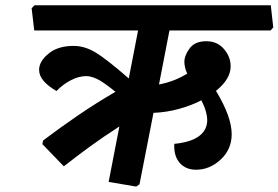

<svg xmlns="http://www.w3.org/2000/svg" viewBox="-20 -669 1040 717"><path d="M991.2 -649.4 1000.5 -566.4 990.2 -555.2H612.8L573.7 -353.5Q602.1 -358.9 628.2 -368.9Q654.3 -378.9 679.2 -394Q673.3 -406.2 670.9 -418Q668.5 -429.7 668.5 -438Q668.5 -461.9 688.2 -488.5Q708 -515.1 750.5 -515.1Q791 -515.1 816.2 -486.1Q841.3 -457 841.3 -421.4Q841.3 -397.5 827.9 -375Q814.5 -352.5 786.6 -329.6Q815.9 -281.2 830.6 -240.7Q845.2 -200.2 845.2 -168Q845.2 -111.3 804.2 -73.2Q763.2 -35.2 712.4 -35.2Q672.9 -35.2 650.6 -61.3Q628.4 -87.4 630.9 -131.8Q691.9 -137.7 722.9 -160.4Q753.9 -183.1 753.9 -221.2Q753.9 -232.9 749.3 -251.2Q744.6 -269.5 731.9 -294.4Q694.3 -274.9 647.9 -262.2Q601.6 -249.5 553.2 -247.6L501 19L488.8 27.8L385.7 10.3L425.8 -196.8Q363.3 -156.2 317.4 -122.8Q271.5 -89.4 218.3 -47.9L138.2 -130.9L141.1 -144.5Q203.1 -191.4 270.5 -237.5Q337.9 -283.7 411.1 -326.2Q364.3 -364.3 341.6 -374.5Q318.8 -384.8 302.2 -384.8Q274.4 -384.8 244.6 -369.4Q214.8 -354 190.9 -329.1Q159.7 -347.2 142.8 -366.9Q126 -386.7 126 -408.2Q126 -439.5 160.9 -468.5Q195.8 -497.6 254.9 -497.6Q295.9 -497.6 336.4 -473.4Q377 -449.2 460.9 -376L495.6 -555.2H107.9L98.1 -638.2L108.9 -649.4Z"/></svg>

Font: Sitara
Style: Bold Italic
Weight: 700
Italic angle: -11°
Designer: Neelakash Kshetrimayum
Foundry: Neelakash Kshetrimayum
Version: Version 1.000;PS Version 1.000;PS 1.0;hotconv 1.;hotconv 1.0